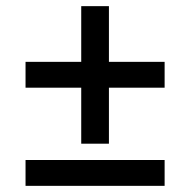

<svg xmlns="http://www.w3.org/2000/svg" viewBox="-20 -604 618 624"><path d="M63 0V-84H515V0ZM63 -319V-403H244V-584H334V-403H515V-319H334V-137H244V-319Z"/></svg>

Font: Oxanium ExtraLight Medium
Style: Regular
Weight: 500
Version: Version 2.000